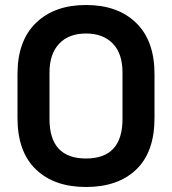

<svg xmlns="http://www.w3.org/2000/svg" viewBox="-20 -734 688 768"><path d="M324 14Q197 14 123.5 -56.5Q50 -127 50 -262V-438Q50 -571 124 -642.5Q198 -714 324 -714Q451 -714 524.5 -642.5Q598 -571 598 -438V-262Q598 -126 525 -56Q452 14 324 14ZM470 -258V-444Q470 -520 431 -560Q392 -600 324 -600Q255 -600 216.5 -559Q178 -518 178 -444V-258Q178 -100 324 -100Q470 -100 470 -258Z"/></svg>

Font: Rootstock Sans Headline
Style: Bold
Weight: 700
Designer: Florian Karsten
Foundry: Florian Karsten
Version: Version 2.000;FEAKit 1.0